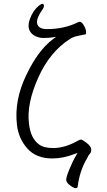

<svg xmlns="http://www.w3.org/2000/svg" viewBox="-20 -817 554 996"><path d="M369 -19Q308 5 251 5Q168 5 122 -46.5Q76 -98 68 -169Q53 -295 115.5 -426Q178 -557 255 -614L271 -626L251 -623Q233 -620 205 -620Q177 -620 154 -635Q115 -662 135 -718Q150 -761 181 -787Q194 -797 199 -797Q207 -797 208 -788.5Q209 -780 200 -767Q170 -725 172 -699V-698Q177 -666 224 -666Q314 -666 388 -703Q390 -704 393 -704Q404 -704 414.5 -686Q425 -668 426.5 -654Q428 -640 424 -639Q405 -635 382.5 -630.5Q360 -626 343 -615Q238 -548 178 -413.5Q118 -279 130 -178Q138 -100 182 -68Q207 -49 256 -49Q317 -49 384 -87Q394 -93 400.5 -93Q407 -93 429 -76Q451 -59 453 -44Q455 -29 446.5 -20Q438 -11 433 2Q393 68 383 151Q382 159 372.5 159Q363 159 344 145Q325 131 323.5 118Q322 105 339.5 62Q357 19 375 -11L382 -24Z"/></svg>

Font: LXGW WenKai Light
Style: Regular
Weight: 300
Designer: LXGW / Fontworks Inc.
Foundry: LXGW / Fontworks Inc.
Version: Version 1.501; October 10, 2024